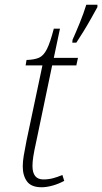

<svg xmlns="http://www.w3.org/2000/svg" viewBox="-20 -780 431 810"><path d="M286 -612Q300 -643 316.5 -683.5Q333 -724 344 -760H391V-750Q380 -730 364 -701.5Q348 -673 331 -645.5Q314 -618 302 -600H285ZM156 10Q112 10 94 -14.5Q76 -39 76 -78Q76 -98 80 -122.5Q84 -147 92 -187L159 -504H88L92 -527Q125 -528 144.5 -536.5Q164 -545 178 -573Q192 -601 207 -659H233L207 -536H309L302 -504H200L134 -188Q124 -143 120.5 -120Q117 -97 117 -80Q117 -23 163 -23Q184 -23 203.5 -28Q223 -33 243 -42L251 -17Q227 -4 201.5 3Q176 10 156 10Z"/></svg>

Font: Noto Serif SemiCondensed ExtraLight
Style: Italic
Weight: 200
Width: 4
Italic angle: -12°
Designer: Monotype Design Team
Foundry: Monotype Imaging Inc.
Version: Version 2.013